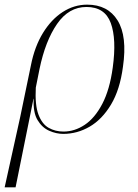

<svg xmlns="http://www.w3.org/2000/svg" viewBox="-68 -566 594 826"><path d="M-48 240 19 -63 65 -285Q81 -366 117 -424.5Q153 -483 202 -514.5Q251 -546 307 -546Q396 -546 438 -478Q480 -410 461 -279Q448 -180 409.5 -116Q371 -52 317.5 -21Q264 10 204 10Q174 10 143.5 -3.5Q113 -17 93.5 -49.5Q74 -82 77 -141H76L-1 240ZM205 0Q253 0 296.5 -29Q340 -58 372 -119Q404 -180 417 -275Q434 -398 408.5 -467Q383 -536 304 -536Q228 -536 177.5 -463Q127 -390 102 -269L86 -189Q82 -114 97.5 -73Q113 -32 141.5 -16Q170 0 205 0Z"/></svg>

Font: Noto Serif Display ExtraLight
Style: Italic
Weight: 200
Italic angle: -12°
Designer: Monotype Design Team
Foundry: Monotype Imaging Inc.
Version: Version 2.009